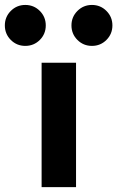

<svg xmlns="http://www.w3.org/2000/svg" viewBox="-122 -764 479 784"><path d="M47.9 0H188.5V-507.8H47.9ZM169.8 -660.2Q169.8 -625.3 194.2 -600.9Q218.6 -576.6 253.4 -576.6Q288.3 -576.6 312.6 -600.9Q337 -625.3 337 -660.2Q337 -695 312.6 -719.4Q288.3 -743.8 253.4 -743.8Q218.6 -743.8 194.2 -719.4Q169.8 -695 169.8 -660.2ZM-102.2 -660.2Q-102.2 -625.3 -77.9 -600.9Q-53.5 -576.6 -18.7 -576.6Q16.2 -576.6 40.6 -600.9Q64.9 -625.3 64.9 -660.2Q64.9 -695 40.6 -719.4Q16.2 -743.8 -18.7 -743.8Q-53.5 -743.8 -77.9 -719.4Q-102.2 -695 -102.2 -660.2Z"/></svg>

Font: Giphurs SC
Style: Regular
Weight: 400
Version: Version 0.920